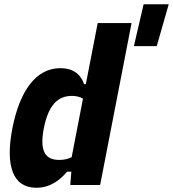

<svg xmlns="http://www.w3.org/2000/svg" viewBox="-20 -874 817 907"><path d="M38.5 -268C4 -89.5 41 13 151.5 13C217.5 13 263.5 -23.5 297 -63H317L312 0H453L601.5 -765H441.5L385.5 -476.5H377C364.5 -516.5 331.5 -552 265 -552C151 -552 73.5 -446.5 38.5 -268ZM612.5 -656H720.5L777 -854H658.5ZM187 -268C209 -380 255 -421 319.5 -421C341 -421 358 -416.5 372 -408L318.5 -131.5C302 -123.5 283.5 -118.5 260.5 -118.5C196 -118.5 165.5 -156 187 -268Z"/></svg>

Font: Monaspace Neon ExtraBold
Style: Italic
Weight: 800
Italic angle: -11°
Designer: Riley Cran & the Lettermatic Team
Foundry: Lettermatic
Version: Version 1.200 (Monaspace Neon)